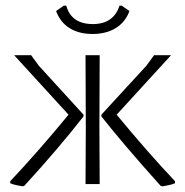

<svg xmlns="http://www.w3.org/2000/svg" viewBox="-20 -650 654 678"><path d="M16 -3V-10Q115 -115 222 -245L30 -455H90L117 -418L275 -245V-239Q186 -125 66 6L60 8Q56 7 41.5 4.5Q27 2 16 -3ZM283 -195 282 -455H332L331 -198L332 0H282ZM547 6Q416 -140 338 -239V-245L497 -418L524 -455H584L392 -245Q499 -115 598 -10V-3Q587 2 572.5 4.5Q558 7 554 8ZM437 -611Q423 -572 389 -551Q355 -530 307 -530Q259 -530 226 -550.5Q193 -571 178 -611L205 -630H214Q232 -565 308 -565Q381 -565 402 -630H410Z"/></svg>

Font: Luna Sans Light
Style: Regular
Weight: 300
Designer: Juan Pablo del Peral
Foundry: Huerta Tipografica
Version: Version 2.001; ttfautohint (v1.5)